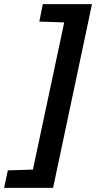

<svg xmlns="http://www.w3.org/2000/svg" viewBox="-67 -763 467 933"><path d="M-47 150 -29 65 93 61 245 -654 124 -658 141 -743H380L191 150Z"/></svg>

Font: Saira Thin SemiBold
Style: Italic
Weight: 600
Italic angle: -12°
Version: Version 1.101